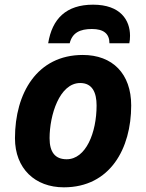

<svg xmlns="http://www.w3.org/2000/svg" viewBox="-20 -791 625 821"><path d="M44 -200C44 -70 130 10 253 10C451 10 541 -156 541 -340C541 -476 461 -556 334 -556C139 -556 44 -393 44 -200ZM323 -436C375 -436 393 -395 393 -340C393 -223 347 -110 265 -110C216 -110 192 -140 192 -200C192 -298 234 -436 323 -436ZM186 -606H278C289 -651 322 -667 373 -667C423 -667 448 -647 448 -606H533C535 -615 536 -626 536 -638C536 -704 496 -771 378 -771C263 -771 203 -711 186 -606Z"/></svg>

Font: BC Sans
Style: Bold Italic
Weight: 700
Italic angle: -12°
Designer: Monotype Design Team
Province of B.C.
Foundry: Monotype Imaging Inc.
Version: Version 2.000;GOOG;noto-source:20170915:90ef993387c0